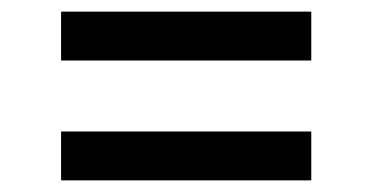

<svg xmlns="http://www.w3.org/2000/svg" viewBox="-20 -505 640 330"><path d="M85 -401V-485H515V-401ZM85 -195V-279H515V-195Z"/></svg>

Font: Iosevka SS04 Medium Extended
Style: Regular
Weight: 500
Width: 7
Monospace: yes
Designer: Belleve Invis
Foundry: Belleve Invis
Version: Version 19.0.0; ttfautohint (v1.8.4)